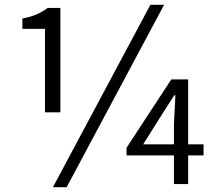

<svg xmlns="http://www.w3.org/2000/svg" viewBox="-20 -765 906 798"><path d="M167 -298H231V-732H178C148 -710 120 -697 73 -688V-645H167ZM200 13H257L662 -745H605ZM703 0H762V-119H826V-165H762V-435H692L506 -151V-119H703ZM703 -165H575L646 -278L704 -369H709L703 -249Z"/></svg>

Font: Noto Sans CJK HK DemiLight
Style: Regular
Weight: 350
Designer: Ryoko NISHIZUKA 西塚涼子 (kana, bopomofo & ideographs); Paul D. Hunt (Latin, Greek & Cyrillic); Sandoll Communications 산돌커뮤니
Foundry: Adobe
Version: Version 2.004;hotconv 1.0.118;makeotfexe 2.5.65603